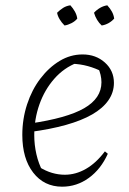

<svg xmlns="http://www.w3.org/2000/svg" viewBox="-20 -695 486 723"><path d="M214 8Q146 8 105 -45Q64 -98 64 -187Q64 -247 82 -302Q100 -357 132 -399Q164 -441 204.5 -465.5Q245 -490 291 -490Q341 -490 375 -459.5Q409 -429 409 -383Q409 -347 388 -317Q367 -287 327 -264Q287 -241 228 -224.5Q169 -208 93 -198V-230Q232 -250 297 -287.5Q362 -325 362 -385Q362 -413 349 -441L367 -424Q340 -438 311 -446Q282 -454 250 -455L271 -459Q221 -440 184.5 -398.5Q148 -357 128.5 -302Q109 -247 109 -186Q109 -150 117 -114.5Q125 -79 142 -47L128 -66Q152 -51 176 -44Q200 -37 224 -37Q265 -37 303.5 -59Q342 -81 375 -125L386 -116Q360 -58 314.5 -25Q269 8 214 8ZM245 -675Q255 -664 262 -651.5Q269 -639 271 -625Q263 -615 249.5 -608Q236 -601 223 -599Q212 -610 204.5 -622.5Q197 -635 195 -647Q206 -658 218 -665.5Q230 -673 245 -675ZM384 -675Q395 -663 401.5 -651Q408 -639 410 -625Q400 -614 388 -607.5Q376 -601 363 -599Q353 -608 345.5 -620.5Q338 -633 334 -647Q344 -658 357 -665.5Q370 -673 384 -675Z"/></svg>

Font: Piazzolla Thin Thin
Style: Italic
Weight: 250
Italic angle: -11.3°
Version: Version 2.005